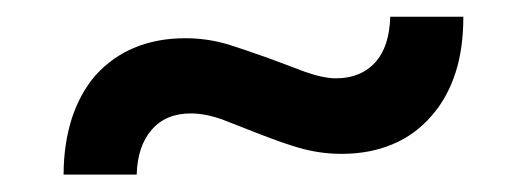

<svg xmlns="http://www.w3.org/2000/svg" viewBox="-20 -409 620 227"><path d="M377.4 -316.4Q406.7 -316.4 424.3 -335.9Q440.4 -354.5 441.4 -389.2H527.8Q527.8 -351.6 518.6 -323.2Q508.8 -293 490.2 -272Q470.7 -249.5 444.8 -238.8Q418 -227.1 383.8 -227.1Q357.9 -227.1 333 -234.4Q314.5 -239.7 285.6 -251Q281.7 -252.4 266.4 -258.5Q251 -264.6 243.2 -267.6Q222.7 -274.9 205.6 -274.9Q175.8 -274.9 159.2 -255.4Q142.6 -236.3 141.6 -202.6H55.2Q55.2 -238.3 64.9 -269Q74.7 -298.8 92.8 -319.8Q112.8 -341.8 138.7 -352.5Q165.5 -363.8 199.2 -363.8Q225.1 -363.8 250 -356.4Q261.2 -353 297.4 -340.3Q322.8 -330.6 340.3 -324.2Q362.3 -316.4 377.4 -316.4Z"/></svg>

Font: Lato-SemiBold
Style: Regular
Weight: 500
Designer: Lukasz Dziedzic with Adam Twardoch and Botio Nikoltchev
Foundry: tyPoland Lukasz Dziedzic
Version: ""